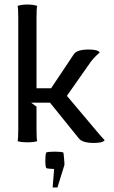

<svg xmlns="http://www.w3.org/2000/svg" viewBox="-20 -622 500 842"><path d="M217.3 119.1Q189.9 118.2 182.6 115.2Q178.7 105.5 178.7 84.5Q178.7 56.6 182.6 46.9Q192.4 43 220.2 43Q248 43 257.8 46.9Q258.8 48.8 260.7 70.1Q262.7 91.3 262.7 102.5H262.2L231.9 200.2H210.9ZM60.1 -58.1V-542Q60.1 -587.4 57.1 -596.2Q74.7 -602.1 100.1 -602.1Q125.5 -602.1 143.1 -596.2Q140.1 -587.4 140.1 -542V-234.9H204.1L304.2 -384.8Q317.9 -404.8 369.1 -404.8Q409.7 -404.8 417 -392.1L411.6 -386.7Q406.2 -381.8 401.1 -377Q396 -372.1 389.4 -364.7Q382.8 -357.4 378.9 -352.1L273.4 -201.7L404.3 -46.4Q427.2 -19 439 -7.3Q431.2 4.9 391.1 4.9Q341.8 4.9 325.7 -15.1L199.2 -171.9H116.2L140.1 -154.3V-58.1Q140.1 -11.7 143.1 -2.9Q128.4 2 100.1 2Q71.8 2 57.1 -2.9Q60.1 -11.7 60.1 -58.1Z"/></svg>

Font: Nikodecs
Style: Medium
Weight: 500
Version: Version 0.29